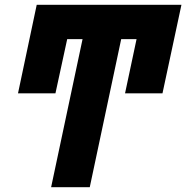

<svg xmlns="http://www.w3.org/2000/svg" viewBox="-20 -780 776 800"><path d="M657 -391H501L549 -617H485L354 0H193L324 -617H260L211 -391H55L133 -760H290H736Z"/></svg>

Font: Noto Sans UI CondBlack
Style: Italic
Weight: 900
Width: 3
Italic angle: -12°
Designer: Monotype Design Team
Foundry: Monotype Imaging Inc.
Version: Version 1.001